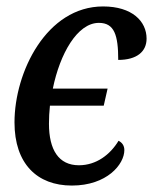

<svg xmlns="http://www.w3.org/2000/svg" viewBox="-20 -566 475 596"><path d="M203 10C312 10 366 -56 366 -100C366 -113 360 -123 348 -129C322 -86 279 -53 225 -53C162 -53 132 -101 132 -182C132 -200 133 -219 135 -238H302L314 -291H144C166 -399 220 -495 287 -495C335 -495 347 -457 347 -380C405 -380 435 -406 435 -446C435 -500 390 -546 300 -546C125 -546 25 -343 25 -186C25 -58 95 10 203 10Z"/></svg>

Font: Noto Serif Condensed Medium
Style: Italic
Weight: 500
Width: 3
Italic angle: -12°
Designer: Monotype Design Team
Foundry: Monotype Imaging Inc.
Version: Version 2.013